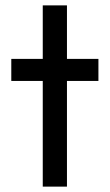

<svg xmlns="http://www.w3.org/2000/svg" viewBox="-20 -694 408 714"><path d="M139 0V-674H229V0ZM22 -393V-475H346V-393Z"/></svg>

Font: Outfit Thin
Style: Regular
Weight: 400
Version: Version 1.100;gftools[0.9.27]